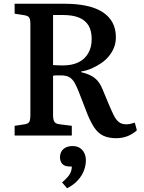

<svg xmlns="http://www.w3.org/2000/svg" viewBox="-20 -723 769 1024"><path d="M599 14Q560 14 532.5 1.5Q505 -11 485 -39.5Q465 -68 446 -115L401 -231Q389 -262 377.5 -282Q366 -302 349.5 -311.5Q333 -321 304 -321Q292 -321 282 -321Q272 -321 263 -319V-110Q263 -85 270 -73.5Q277 -62 300 -60L363 -52V0H58V-52L111 -60Q130 -63 136 -73Q142 -83 142 -112V-595Q142 -620 135.5 -629.5Q129 -639 109 -642L58 -650V-703H325Q390 -703 441 -692Q492 -681 526.5 -659Q561 -637 579.5 -603.5Q598 -570 598 -524Q598 -495 588 -469.5Q578 -444 560 -422.5Q542 -401 518 -385Q494 -369 467.5 -357.5Q441 -346 413 -342V-338Q458 -328 485 -307Q512 -286 528 -244L561 -165Q575 -132 586.5 -108.5Q598 -85 613.5 -72.5Q629 -60 654 -60Q664 -60 674 -62Q684 -64 699 -69L710 -28Q688 -8 660.5 3Q633 14 599 14ZM314 -374Q364 -374 398 -390.5Q432 -407 450.5 -439Q469 -471 469 -515Q469 -560 451.5 -588Q434 -616 400.5 -629.5Q367 -643 315 -643H263V-376Q280 -375 292.5 -374.5Q305 -374 314 -374ZM338 281 311 250Q332 232 343 218.5Q354 205 358.5 192Q363 179 363 165H353Q324 165 312 151Q300 137 300 117Q300 97 308.5 83.5Q317 70 332 63Q347 56 367 56Q391 56 406.5 66.5Q422 77 430 94Q438 111 438 132Q438 158 428 185.5Q418 213 395.5 238Q373 263 338 281Z"/></svg>

Font: Literata 18pt Medium
Style: Regular
Weight: 500
Designer: Latin by Veronika Burian and Jose Scaglione. Greek by Irene Vlachou. Cyrillic by Vera Evstafieva.
Foundry: TypeTogether
Version: Version 3.103;gftools[0.9.29]